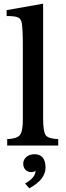

<svg xmlns="http://www.w3.org/2000/svg" viewBox="-20 -790 358 1042"><path d="M16 -735 214 -770V-148Q214 -76 228 -56.5Q242 -37 296 -35V0H19V-35Q72 -37 88 -57Q104 -77 104 -141V-534Q104 -633 98 -667Q93 -689 76.5 -696Q60 -703 16 -703ZM139 232 116 206Q173 174 173 136Q165 144 149 144Q131 144 118.5 131.5Q106 119 106 98Q106 77 123 62Q140 47 167 47Q227 47 227 120Q227 184 139 232Z"/></svg>

Font: Kolar Light
Style: Regular
Weight: 300
Designer: Ramakrishna Saiteja (Kannada); Shiva Nallaperumal (Latin)
Foundry: Indian Type Foundry
Version: Version 1.001;PS 1.0;hotconv 1.0.88;makeotf.lib2.5.647800